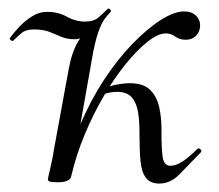

<svg xmlns="http://www.w3.org/2000/svg" viewBox="-20 -423 518 454"><path d="M148.6 -7.2 134.8 -8.4Q145 -69.8 169.4 -127.5Q193.8 -185.2 225.8 -234Q257.8 -282.8 292.8 -318.9Q327.8 -355 359.8 -375.5Q391.8 -396 415.4 -396Q433.8 -396 444.1 -385.3Q454.4 -374.6 453 -359.2Q451.6 -345.8 442.4 -337.4Q433.2 -329 419.4 -329Q404.6 -329 394.5 -336.5Q384.4 -344 372 -344Q354 -344 329.5 -324.8Q305 -305.6 278 -272.5Q251 -239.4 225.9 -196.7Q200.8 -154 180.5 -105.4Q160.2 -56.8 148.6 -7.2ZM116.6 8Q102.4 8 97.8 6.3Q93.2 4.6 93.2 1.6Q93.2 -1.6 98.8 -24.8Q104.4 -48 108.4 -74L142.8 -261.4Q149.8 -299.4 165 -325.2Q180.2 -351 200.3 -367.9Q220.4 -384.8 241.6 -395Q234.8 -387.8 227.4 -378.1Q220 -368.4 212.2 -346.4Q204.4 -324.4 196.6 -279L148.6 -7.2Q146.4 8 116.6 8ZM356.6 11Q335.2 11 324.9 -2.7Q314.6 -16.4 312.2 -42.7Q309.8 -69 309.8 -106.6Q310 -133.6 306.8 -155.8Q303.6 -178 292.3 -191.9Q281 -205.8 256.6 -205.8Q241.4 -205.8 222.4 -199.6L220.8 -212Q240.2 -220 256.7 -223.1Q273.2 -226.2 287 -226.2Q319 -226.2 334.9 -210.6Q350.8 -195 356.4 -169.8Q362 -144.6 361.8 -116.4Q361.6 -70.4 364.8 -50.7Q368 -31 383 -31Q395.6 -31 411.2 -41Q426.8 -51 446.2 -70.4Q450.2 -74.2 454.2 -69.8Q458.2 -65.4 454.2 -62.2Q425.2 -32 404.1 -10.5Q383 11 356.6 11ZM10.8 -326.4Q9 -325.2 5.4 -328.2Q1.8 -331.2 3.8 -333.4Q12 -345 25.5 -359.5Q39 -374 56.1 -384.5Q73.2 -395 90.6 -395Q117.6 -395 138.1 -383.5Q158.6 -372 181.6 -372Q201.6 -372 213.1 -382Q224.6 -392 234.6 -402Q236.6 -404 240.1 -401Q243.6 -398 241.6 -395Q211 -361.6 192.7 -345.9Q174.4 -330.2 156.8 -330.2Q138 -330.2 124.4 -336.2Q110.8 -342.2 96.3 -347.8Q81.8 -353.4 59.8 -353.4Q41 -353.4 30.9 -344.8Q20.8 -336.2 10.8 -326.4Z"/></svg>

Font: Cormorant Light
Style: Italic
Weight: 300
Italic angle: -10°
Designer: Christian Thalmann (Catharsis Fonts)
Foundry: Catharsis Fonts
Version: Version 4.000